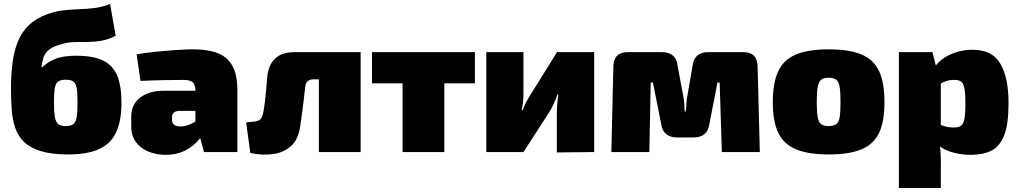

<svg xmlns="http://www.w3.org/2000/svg" viewBox="-20 -761 5096 961"><path d="M322 12Q238 12 184.5 -4.5Q131 -21 100.5 -50.5Q70 -80 56 -121.5Q42 -163 38.5 -212.5Q35 -262 35 -318Q35 -387 42.5 -446Q50 -505 69.5 -553Q89 -601 125 -635.5Q161 -670 219 -691Q260 -705 299 -709.5Q338 -714 377 -715Q416 -716 454.5 -721Q493 -726 531 -741L559 -582Q522 -563 487 -557Q452 -551 419 -551Q386 -551 354 -550.5Q322 -550 291 -541Q271 -536 256 -529.5Q241 -523 230.5 -516Q220 -509 213 -500Q200 -484 195.5 -466.5Q191 -449 187 -424H191Q208 -440 226 -451Q244 -462 264.5 -469Q285 -476 309.5 -479Q334 -482 362 -482Q447 -482 496 -458Q545 -434 566.5 -382.5Q588 -331 588 -247Q588 -159 562.5 -101.5Q537 -44 478.5 -16Q420 12 322 12ZM309 -130Q333 -130 346 -139Q359 -148 363.5 -173.5Q368 -199 368 -249Q368 -297 363.5 -321Q359 -345 346.5 -353.5Q334 -362 310 -362Q285 -362 272 -353.5Q259 -345 254.5 -321Q250 -297 250 -249Q250 -199 255 -173.5Q260 -148 272.5 -139Q285 -130 309 -130Z M949 -514Q1020 -514 1068.5 -495.5Q1117 -477 1142.5 -432.5Q1168 -388 1168 -310V0H1001L972 -107L958 -127V-311Q957 -337 944.5 -349Q932 -361 899 -361Q860 -361 803.5 -360Q747 -359 683 -356L664 -489Q702 -496 754.5 -501.5Q807 -507 859 -510.5Q911 -514 949 -514ZM1087 -307 1086 -206H879Q860 -206 850.5 -197.5Q841 -189 841 -175V-159Q841 -146 851.5 -137Q862 -128 883 -128Q907 -128 933 -139.5Q959 -151 983 -169Q1007 -187 1024 -206V-142Q1017 -125 1002 -99Q987 -73 961.5 -47Q936 -21 898.5 -3.5Q861 14 809 14Q763 14 723.5 -2Q684 -18 660.5 -49.5Q637 -81 637 -128V-178Q637 -238 681.5 -272.5Q726 -307 802 -307Z M1772 -500V-364H1550Q1531 -364 1520.5 -355Q1510 -346 1508 -329Q1504 -292 1499.5 -254.5Q1495 -217 1490.5 -185Q1486 -153 1483 -132Q1474 -63 1436 -29.5Q1398 4 1344.5 10.5Q1291 17 1233 5L1212 -148Q1232 -151 1249 -152Q1266 -153 1278 -160Q1290 -167 1295 -188Q1298 -198 1300.5 -214Q1303 -230 1306 -252.5Q1309 -275 1311.5 -304Q1314 -333 1317 -370Q1322 -434 1356 -467Q1390 -500 1454 -500ZM1785 -500V0H1576V-500Z M2204 -500V0H1995V-500ZM2357 -500V-344H1842V-500Z M2954 -500V0L2767 2V-194Q2767 -217 2769 -239.5Q2771 -262 2775 -288H2770Q2763 -266 2751 -240.5Q2739 -215 2728 -198L2600 0H2414V-500H2600V-291Q2600 -271 2598 -252Q2596 -233 2592 -210H2597Q2604 -233 2614 -251Q2624 -269 2636 -288L2768 -500Z M3701 -500Q3770 -500 3772 -429L3783 0H3593L3582 -348H3571L3530 -137Q3525 -105 3505 -89Q3485 -73 3452 -73H3369Q3336 -73 3315.5 -89Q3295 -105 3290 -137L3248 -348H3237L3230 0H3040L3050 -429Q3052 -500 3122 -500H3294Q3326 -500 3346.5 -484Q3367 -468 3371 -435L3400 -279Q3404 -260 3405 -241.5Q3406 -223 3407 -203H3413Q3415 -223 3415.5 -241.5Q3416 -260 3420 -279L3447 -435Q3456 -500 3525 -500Z M4128 -514Q4230 -514 4291.5 -488.5Q4353 -463 4380 -405Q4407 -347 4407 -249Q4407 -153 4380 -96Q4353 -39 4291.5 -13.5Q4230 12 4128 12Q4026 12 3964.5 -13.5Q3903 -39 3875.5 -96Q3848 -153 3848 -249Q3848 -347 3875.5 -405Q3903 -463 3964.5 -488.5Q4026 -514 4128 -514ZM4128 -372Q4104 -372 4091 -362.5Q4078 -353 4073 -327Q4068 -301 4068 -249Q4068 -199 4073 -173.5Q4078 -148 4091 -139Q4104 -130 4128 -130Q4152 -130 4165 -139Q4178 -148 4182.5 -173.5Q4187 -199 4187 -249Q4187 -301 4182.5 -327Q4178 -353 4165 -362.5Q4152 -372 4128 -372Z M4848 -512Q4946 -512 4987 -442Q5028 -372 5028 -244Q5028 -141 5006.5 -85Q4985 -29 4943 -7.5Q4901 14 4839 14Q4782 14 4732.5 -3Q4683 -20 4653 -62L4667 -144Q4687 -137 4705.5 -130Q4724 -123 4755 -123Q4776 -123 4788.5 -130.5Q4801 -138 4806.5 -163.5Q4812 -189 4812 -242Q4812 -296 4806.5 -321.5Q4801 -347 4789 -354Q4777 -361 4758 -361Q4732 -361 4717 -355.5Q4702 -350 4686 -342L4657 -421Q4670 -446 4698.5 -466.5Q4727 -487 4766 -499.5Q4805 -512 4848 -512ZM4647 -500 4667 -421 4689 -405V-74L4683 -62Q4686 -30 4688 8Q4690 46 4689 81V180H4479V-500Z"/></svg>

Font: Exo 2 Black
Style: Regular
Weight: 900
Designer: Natanael Gama
Foundry: Natanael Gama
Version: Version 2.010